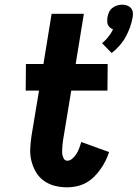

<svg xmlns="http://www.w3.org/2000/svg" viewBox="-20 -794 589 822"><path d="M458 -567 417 -609Q432 -621 444 -636.5Q456 -652 464 -668Q457 -671 451 -676Q445 -681 442 -688Q439 -695 439 -703.5Q439 -712 440 -720Q442 -731 446.5 -741.5Q451 -752 460.5 -759.5Q470 -767 481 -770.5Q492 -774 503 -774Q514 -774 524 -770.5Q534 -767 540.5 -759.5Q547 -752 548.5 -741.5Q550 -731 548 -720Q544 -698 536.5 -677Q529 -656 518 -636Q507 -616 491.5 -598.5Q476 -581 458 -567ZM268 8Q240 8 214.5 1.5Q189 -5 168 -20Q147 -35 134 -57Q121 -79 114.5 -105Q108 -131 109.5 -158.5Q111 -186 115 -213L147 -406H90L91 -520H166L201 -735H339L304 -520H441L440 -406H285L250 -194Q249 -186 248 -177.5Q247 -169 246.5 -160.5Q246 -152 246 -143.5Q246 -135 248 -127.5Q250 -120 254.5 -113Q259 -106 268 -106Q280 -106 290.5 -115.5Q301 -125 308 -136.5Q315 -148 319.5 -160.5Q324 -173 328 -186L447 -143Q441 -124 431.5 -105Q422 -86 409.5 -68.5Q397 -51 381.5 -36Q366 -21 347.5 -11Q329 -1 308.5 3.5Q288 8 268 8Z"/></svg>

Font: Iosevka SS18 Heavy
Style: Italic
Weight: 900
Italic angle: -9°
Monospace: yes
Designer: Belleve Invis
Foundry: Belleve Invis
Version: Version 25.1.1; ttfautohint (v1.8.4)